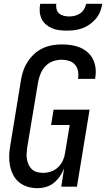

<svg xmlns="http://www.w3.org/2000/svg" viewBox="-20 -975 554 1003"><path d="M176 8Q149 8 124 0.5Q99 -7 79.5 -23Q60 -39 48.5 -62Q37 -85 32 -110.5Q27 -136 28 -163Q29 -190 34 -217L90 -559Q94 -584 102.5 -608Q111 -632 125.5 -654Q140 -676 160 -694Q180 -712 203.5 -723Q227 -734 252 -738.5Q277 -743 302 -743Q327 -743 351.5 -739.5Q376 -736 397.5 -727Q419 -718 437 -702.5Q455 -687 465.5 -666Q476 -645 479 -620.5Q482 -596 478 -571Q478 -569 477.5 -567Q477 -565 477 -563H387Q387 -564 387.5 -565Q388 -566 388 -567Q391 -587 387 -606Q383 -625 370.5 -638.5Q358 -652 339.5 -657.5Q321 -663 302 -663Q279 -663 256.5 -655Q234 -647 217.5 -629.5Q201 -612 192 -590Q183 -568 179 -546L122 -204Q120 -188 119 -172Q118 -156 121 -141Q124 -126 130.5 -112.5Q137 -99 148 -89.5Q159 -80 174 -76Q189 -72 205 -72Q226 -72 246.5 -79Q267 -86 283 -101Q299 -116 308 -135.5Q317 -155 320 -176L344 -322H247L260 -402H448L382 0H300L315 -95Q306 -74 293 -54.5Q280 -35 261.5 -20Q243 -5 220.5 1.5Q198 8 176 8ZM329 -815Q309 -815 289 -817.5Q269 -820 251.5 -827.5Q234 -835 219.5 -847.5Q205 -860 197 -877.5Q189 -895 187.5 -915Q186 -935 190 -955H274Q272 -941 275.5 -927Q279 -913 289 -904.5Q299 -896 313 -892.5Q327 -889 341 -889Q356 -889 370.5 -892.5Q385 -896 398 -904.5Q411 -913 419 -926.5Q427 -940 430 -955H514Q511 -934 503 -914Q495 -894 481 -877.5Q467 -861 449 -848Q431 -835 410.5 -827.5Q390 -820 369.5 -817.5Q349 -815 329 -815Z"/></svg>

Font: Iosevka Curly Medium Oblique
Style: Regular
Weight: 500
Italic angle: -9°
Monospace: yes
Designer: Belleve Invis
Foundry: Belleve Invis
Version: Version 11.1.0; ttfautohint (v1.8.3)